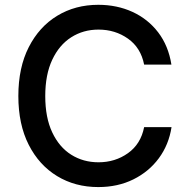

<svg xmlns="http://www.w3.org/2000/svg" viewBox="-20 -757 773 787"><path d="M382.8 9.8Q288.1 9.8 214.1 -35.2Q140.1 -80.1 97.7 -163.6Q55.2 -247.1 55.2 -363.3Q55.2 -480 97.9 -563.7Q140.6 -647.5 214.6 -692.4Q288.6 -737.3 382.8 -737.3Q459.5 -737.3 522.9 -708.3Q586.4 -679.2 628.4 -624.3Q670.4 -569.3 682.6 -492.2H570.8Q557.1 -561.5 504.6 -598.6Q452.1 -635.7 383.8 -635.7Q321.3 -635.7 272 -604.2Q222.7 -572.8 194.1 -512Q165.5 -451.2 165.5 -363.3Q165.5 -274.9 194.1 -214.4Q222.7 -153.8 272 -122.8Q321.3 -91.8 383.8 -91.8Q452.1 -91.8 504.6 -129.2Q557.1 -166.5 570.8 -235.8H683.1Q671.9 -163.6 631.1 -108.4Q590.3 -53.2 526.6 -21.7Q462.9 9.8 382.8 9.8Z"/></svg>

Font: Inter Medium
Style: Regular
Weight: 500
Designer: Rasmus Andersson
Foundry: rsms
Version: Version 4.001;git-9221beed3